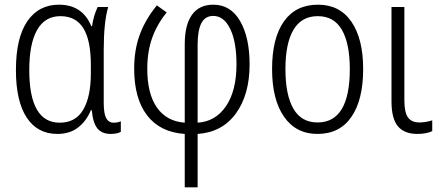

<svg xmlns="http://www.w3.org/2000/svg" viewBox="-20 -562 1882 820"><path d="M48 -263Q48 -400 96.5 -471Q145 -542 232 -542Q332 -542 370 -450H373Q379 -493 397 -532H442Q423 -467 423 -348V-123Q423 -77 433.5 -57.5Q444 -38 465 -38Q483 -38 496 -44V1Q490 5 478 7.5Q466 10 453 10Q415 10 396 -13.5Q377 -37 372 -91H368Q349 -45 313.5 -17.5Q278 10 225 10Q140 10 94 -60Q48 -130 48 -263ZM368 -249V-284Q368 -390 336 -441.5Q304 -493 238 -493Q172 -493 138.5 -434Q105 -375 105 -263Q105 -38 235 -38Q303 -38 335.5 -93.5Q368 -149 368 -249Z M692 -509Q651 -459 630 -400.5Q609 -342 609 -268Q609 -162 650 -103Q691 -44 769 -38V-373Q769 -456 800 -499Q831 -542 891 -542Q965 -542 1005.5 -472Q1046 -402 1046 -287Q1046 -158 987.5 -77.5Q929 3 824 10V238H769V10Q664 3 608.5 -69Q553 -141 553 -269Q553 -350 577.5 -415.5Q602 -481 650 -539ZM824 -370V-38Q901 -43 945.5 -109Q990 -175 990 -287Q990 -384 963 -439Q936 -494 891 -494Q856 -494 840 -463Q824 -432 824 -370Z M1336 10Q1244 10 1193 -63.5Q1142 -137 1142 -267Q1142 -399 1192.5 -470.5Q1243 -542 1338 -542Q1431 -542 1481 -469Q1531 -396 1531 -267Q1531 -136 1481 -63Q1431 10 1336 10ZM1336 -39Q1474 -39 1474 -267Q1474 -375 1440.5 -434Q1407 -493 1337 -493Q1268 -493 1233.5 -435Q1199 -377 1199 -267Q1199 -157 1233 -98Q1267 -39 1336 -39Z M1707 -133Q1707 -82 1722.5 -60.5Q1738 -39 1771 -39Q1797 -39 1826 -48V-2Q1801 10 1762 10Q1707 10 1679.5 -22.5Q1652 -55 1652 -130V-532H1707Z"/></svg>

Font: Noto Sans Display Light Narrow
Style: Regular
Weight: 300
Width: 4
Designer: Monotype Design team
Foundry: Monotype Imaging Inc.
Version: Version 1.000